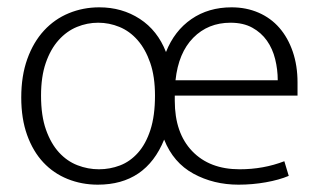

<svg xmlns="http://www.w3.org/2000/svg" viewBox="-20 -496 887 524"><path d="M792 -235H457V-221Q457 -133 504.5 -83.5Q552 -34 634 -34Q699 -34 756 -56L768 -16Q742 -5 705.5 1.5Q669 8 631 8Q563 8 508 -22Q453 -52 428 -115Q378 8 247 8Q203 8 164.5 -7.5Q126 -23 98 -53Q70 -83 54 -127.5Q38 -172 38 -230Q38 -289 54.5 -335Q71 -381 100 -412.5Q129 -444 168 -460Q207 -476 251 -476Q313 -476 361.5 -444.5Q410 -413 433 -354Q456 -412 502.5 -444Q549 -476 612 -476Q652 -476 685.5 -461.5Q719 -447 742.5 -420Q766 -393 779 -355Q792 -317 792 -271ZM403 -235Q403 -287 390 -324.5Q377 -362 355.5 -386.5Q334 -411 306 -422.5Q278 -434 248 -434Q218 -434 190 -422.5Q162 -411 140 -386.5Q118 -362 105 -324.5Q92 -287 92 -235Q92 -180 105.5 -142Q119 -104 141 -80Q163 -56 191.5 -45Q220 -34 250 -34Q280 -34 307.5 -44.5Q335 -55 356.5 -79Q378 -103 390.5 -141.5Q403 -180 403 -235ZM738 -277Q738 -306 731 -334.5Q724 -363 708.5 -385Q693 -407 668.5 -420.5Q644 -434 609 -434Q548 -434 507.5 -393Q467 -352 459 -277Z"/></svg>

Font: Mukta Vaani ExtraLight
Style: Regular
Weight: 275
Designer: Noopur Datye, Girish Dalvi, Yashodeep Gholap, Pallavi Karambelkar
Foundry: Ek Type
Version: Version 2.538;PS 1.000;hotconv 16.6.51;makeotf.lib2.5.65220;